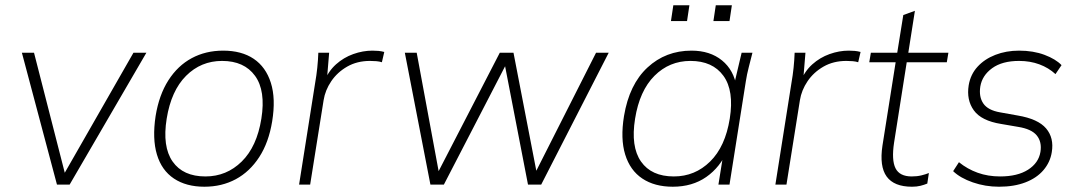

<svg xmlns="http://www.w3.org/2000/svg" viewBox="-20 -700 4091 728"><path d="M196 0 63 -500H109L233 -16H209L486 -500H535L244 0Z M755 8Q686 8 639.5 -23Q593 -54 575 -114Q557 -174 570 -260Q583 -340 618.5 -395.5Q654 -451 707 -479.5Q760 -508 826 -508Q896 -508 942 -477Q988 -446 1007 -386Q1026 -326 1012 -240Q999 -160 963 -104.5Q927 -49 874 -20.5Q821 8 755 8ZM759 -31Q839 -31 896.5 -87.5Q954 -144 971 -250Q988 -356 947 -412.5Q906 -469 822 -469Q742 -469 685.5 -412.5Q629 -356 612 -250Q595 -144 634.5 -87.5Q674 -31 759 -31Z M1114 0 1175 -386Q1180 -414 1183 -443Q1186 -472 1187 -500H1228L1219 -391L1209 -390Q1225 -430 1254 -456Q1283 -482 1319.5 -495Q1356 -508 1392 -508Q1404 -508 1415 -507Q1426 -506 1437 -503L1428 -464Q1419 -467 1407.5 -468Q1396 -469 1383 -469Q1334 -469 1296.5 -447.5Q1259 -426 1236 -392Q1213 -358 1207 -320L1156 0Z M1612 0 1515 -500H1560L1650 -14H1624L1875 -500H1927L2021 -14H1994L2240 -500H2288L2032 0H1982L1887 -491H1917L1663 0Z M2531 8Q2462 8 2415.5 -23Q2369 -54 2350.5 -114Q2332 -174 2346 -260Q2366 -380 2435 -444Q2504 -508 2602 -508Q2672 -508 2717.5 -471Q2763 -434 2773 -369H2761L2792 -500H2833Q2826 -472 2819 -445Q2812 -418 2808 -392L2746 0H2704L2725 -131H2739Q2711 -66 2658 -29Q2605 8 2531 8ZM2535 -31Q2615 -31 2672.5 -87.5Q2730 -144 2747 -250Q2764 -356 2723 -412.5Q2682 -469 2598 -469Q2518 -469 2461.5 -412.5Q2405 -356 2388 -250Q2371 -144 2410.5 -87.5Q2450 -31 2535 -31ZM2685 -620 2694 -680H2755L2746 -620ZM2524 -620 2533 -680H2594L2585 -620Z M2920 0 2981 -386Q2986 -414 2989 -443Q2992 -472 2993 -500H3034L3025 -391L3015 -390Q3031 -430 3060 -456Q3089 -482 3125.5 -495Q3162 -508 3198 -508Q3210 -508 3221 -507Q3232 -506 3243 -503L3234 -464Q3225 -467 3213.5 -468Q3202 -469 3189 -469Q3140 -469 3102.5 -447.5Q3065 -426 3042 -392Q3019 -358 3013 -320L2962 0Z M3438 8Q3370 8 3342 -30.5Q3314 -69 3326 -148L3376 -464H3276L3282 -500H3382L3405 -643L3449 -659L3424 -500H3576L3570 -464H3418L3370 -159Q3360 -93 3375.5 -62Q3391 -31 3437 -31Q3457 -31 3473.5 -35Q3490 -39 3502 -44L3496 -4Q3484 1 3470 4.5Q3456 8 3438 8Z M3768 8Q3716 8 3668.5 -8.5Q3621 -25 3594 -51L3616 -85Q3648 -59 3687 -45Q3726 -31 3772 -31Q3838 -31 3878 -56.5Q3918 -82 3925 -124Q3931 -162 3911 -186.5Q3891 -211 3840 -219L3776 -230Q3701 -242 3672.5 -281.5Q3644 -321 3653 -377Q3660 -418 3686.5 -447Q3713 -476 3754 -492Q3795 -508 3844 -508Q3898 -508 3940.5 -492Q3983 -476 4005 -453L3982 -419Q3956 -443 3921 -456Q3886 -469 3844 -469Q3780 -469 3742 -441.5Q3704 -414 3697 -372Q3691 -333 3708.5 -307.5Q3726 -282 3772 -274L3839 -262Q3916 -249 3946.5 -213Q3977 -177 3968 -123Q3962 -85 3936.5 -55Q3911 -25 3868 -8.5Q3825 8 3768 8Z"/></svg>

Font: Mulish ExtraLight ExtraLight
Style: Italic
Weight: 250
Italic angle: -9°
Version: Version 3.603